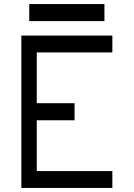

<svg xmlns="http://www.w3.org/2000/svg" viewBox="-20 -925 658 945"><path d="M124 -821V-905H494V-821ZM85 0V-750H533V-667H161V-417H347V-333H161V-83H533V0Z"/></svg>

Font: Hermit Light
Style: Regular
Weight: 300
Designer: Pablo Caro
Version: Version 2.000;PS 002.000;hotconv 1.0.88;makeotf.lib2.5.64775